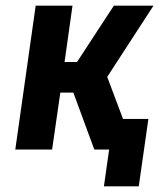

<svg xmlns="http://www.w3.org/2000/svg" viewBox="-20 -528 591 678"><path d="M347 130 376 -75 367 -108H504L470 130ZM34 0 106 -508H236L208 -309H252L382 -508H522L346 -237V-290L455 0H313L239 -201H193L164 0Z"/></svg>

Font: Finlandica SemiBold
Style: Italic
Weight: 600
Italic angle: -8°
Designer: Niklas Ekholm, Juho Hiilivirta, Jaakko Suomalainen
Foundry: Helsinki Type Studio
Version: Version 1.063